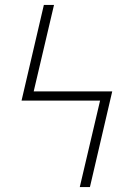

<svg xmlns="http://www.w3.org/2000/svg" viewBox="-20 -755 540 775"><path d="M302 0 384 -349H67L157 -735H198L116 -386H433L343 0Z"/></svg>

Font: Iosevka Extralight
Style: Regular
Weight: 200
Monospace: yes
Designer: Belleve Invis
Foundry: Belleve Invis
Version: Version 32.0.1; ttfautohint (v1.8.4)